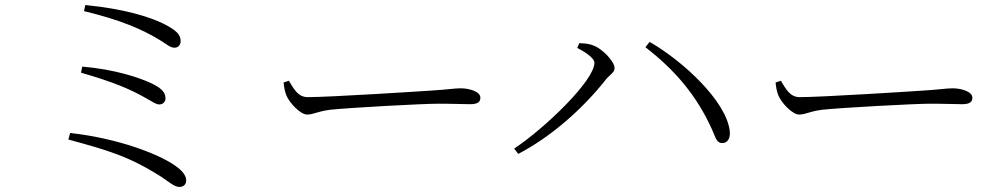

<svg xmlns="http://www.w3.org/2000/svg" viewBox="-20 -735 3990 761"><path d="M628 -641C573 -668 473 -700 318 -715L313 -691C460 -655 542 -620 617 -574C643 -558 656 -545 673 -546C685 -546 696 -556 696 -572C696 -597 681 -614 628 -641ZM301 -447C429 -410 496 -382 562 -344C585 -331 599 -321 611 -321C626 -321 636 -331 636 -345C636 -369 619 -386 582 -404C531 -428 435 -460 306 -471ZM251 -182C401 -141 489 -117 618 -35C650 -14 671 6 691 6C709 6 718 -6 718 -19C718 -39 704 -58 672 -80C608 -124 452 -186 258 -208Z M1104 -408C1106 -390 1108 -375 1115 -357C1128 -326 1171 -281 1197 -281C1224 -281 1235 -293 1289 -300C1363 -308 1656 -324 1717 -324C1776 -324 1811 -322 1844 -322C1876 -322 1884 -333 1884 -348C1884 -372 1840 -385 1806 -385C1780 -385 1756 -380 1689 -376C1647 -373 1286 -350 1200 -350C1161 -350 1145 -382 1125 -415Z M2336 -486C2336 -416 2141 -228 2018 -146L2034 -125C2163 -192 2288 -302 2380 -418C2397 -440 2416 -447 2416 -465C2416 -491 2367 -543 2331 -555C2312 -563 2290 -563 2276 -564L2268 -545C2292 -533 2336 -507 2336 -486ZM2872 -219C2856 -335 2691 -490 2555 -569L2538 -548C2657 -456 2742 -355 2802 -222C2818 -185 2821 -168 2843 -168C2862 -168 2877 -185 2872 -219Z M3054 -408C3056 -390 3058 -375 3065 -357C3078 -326 3121 -281 3147 -281C3174 -281 3185 -293 3239 -300C3313 -308 3606 -324 3667 -324C3726 -324 3761 -322 3794 -322C3826 -322 3834 -333 3834 -348C3834 -372 3790 -385 3756 -385C3730 -385 3706 -380 3639 -376C3597 -373 3236 -350 3150 -350C3111 -350 3095 -382 3075 -415Z"/></svg>

Font: Noto Serif CJK JP Light
Style: Regular
Weight: 300
Designer: Ryoko NISHIZUKA 西塚涼子 (kana & ideographs); Frank Grießhammer (Latin, Greek & Cyrillic); Wenlong ZHANG 张文龙 (bopomofo); San
Foundry: Adobe Systems Incorporated
Version: Version 1.001;PS 1.001;hotconv 16.6.54;makeotf.lib2.5.65590